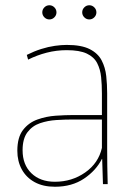

<svg xmlns="http://www.w3.org/2000/svg" viewBox="-20 -701 508 731"><path d="M189 10Q144 10 112 -7.5Q80 -25 63 -56Q46 -87 46 -127Q46 -178 67.5 -206Q89 -234 122.5 -246Q156 -258 192.5 -260.5Q229 -263 259 -263H368V-345Q368 -378 365 -407.5Q362 -437 350 -460.5Q338 -484 310.5 -497Q283 -510 234 -510Q195 -510 158 -500.5Q121 -491 87 -474L82 -492Q110 -506 137 -514.5Q164 -523 189 -526.5Q214 -530 234 -530Q290 -530 321.5 -514Q353 -498 367 -471Q381 -444 384.5 -411.5Q388 -379 388 -346V-134Q388 -106 388.5 -69Q389 -32 390 0H372L369 -96H368Q346 -52 300 -21Q254 10 189 10ZM189 -9Q254 -9 304.5 -44.5Q355 -80 368 -138V-246H256Q228 -246 195 -244Q162 -242 132.5 -232Q103 -222 84.5 -197.5Q66 -173 66 -129Q66 -74 99.5 -41.5Q133 -9 189 -9ZM168 -627Q157 -627 149 -635Q141 -643 141 -654Q141 -665 149 -673Q157 -681 168 -681Q179 -681 187 -673Q195 -665 195 -654Q195 -643 187 -635Q179 -627 168 -627ZM320 -627Q309 -627 301 -635Q293 -643 293 -654Q293 -665 301 -673Q309 -681 320 -681Q331 -681 339 -673Q347 -665 347 -654Q347 -643 339 -635Q331 -627 320 -627Z"/></svg>

Font: Murecho Thin
Style: Regular
Weight: 100
Designer: Neil Summerour
Foundry: Positype
Version: Version 1.010